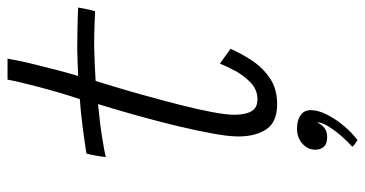

<svg xmlns="http://www.w3.org/2000/svg" viewBox="-255 -501 992 522"><g transform="rotate(-90 241.0 -240.0)"><path d="M121 236Q118.5 234.5 112.2 230.2Q106 226 103 221.5Q114.5 212 130 194.5Q145.5 177 157 159Q168.5 141 169 129.5Q169 127 168.5 126Q165.5 136 155.8 144.8Q146 153.5 129 153.5Q111 153.5 103 144.5Q95 135.5 95 121Q95 101.5 111 86.5Q127 71.5 152.5 71.5Q175 71.5 188.8 81.2Q202.5 91 202.5 109Q202.5 129.5 190 153.8Q177.5 178 158.8 200Q140 222 121 236ZM369.5 -109.5Q357.5 -82 338.5 -52.5Q319.5 -23 290.2 -2.8Q261 17.5 219 17.5Q170.5 17.5 150.8 -11.5Q131 -40.5 131 -88Q131 -114.5 138.8 -157Q146.5 -199.5 158 -247.8Q169.5 -296 182 -341.8Q194.5 -387.5 204.8 -421.8Q215 -456 219 -469.5Q162 -464 123.2 -457.5Q84.5 -451 75 -448.5Q76 -460 79.2 -477Q82.5 -494 84.5 -501Q113 -505.5 154.2 -511Q195.5 -516.5 232.5 -519Q241.5 -545.5 250.2 -575.5Q259 -605.5 266.5 -634.5Q279.5 -683.5 285.5 -715.5H342.5Q342 -711.5 338 -691.2Q334 -671 327 -642.2Q320 -613.5 312 -583Q308 -567.5 303.8 -552.2Q299.5 -537 295.5 -523.5Q309.5 -524 331.8 -525Q354 -526 367.5 -526Q392.5 -526 417.2 -525.5Q442 -525 459.8 -524.5Q477.5 -524 481.5 -523.5Q480.5 -516.5 477.2 -500.8Q474 -485 471.5 -477.5Q467 -477.5 437 -478.8Q407 -480 376.5 -480Q355 -479.5 329 -478.5Q303 -477.5 282 -476Q276.5 -459 265.5 -422.5Q254.5 -386 241.8 -340Q229 -294 217 -247Q205 -200 197.5 -160.5Q190 -121 190 -99Q190 -70 199.2 -53Q208.5 -36 232 -36Q257.5 -36 277 -54.2Q296.5 -72.5 309.5 -96.8Q322.5 -121 329 -138Q332 -136 340.8 -129.8Q349.5 -123.5 358 -117.2Q366.5 -111 369.5 -109.5Z"/></g></svg>

Font: Grandstander ExtraLight
Style: Italic
Weight: 200
Italic angle: -15°
Designer: Tyler Finck
Foundry: Etcetera Type Co
Version: Version 1.200; ttfautohint (v1.8.3)